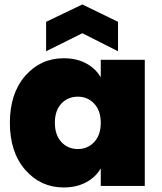

<svg xmlns="http://www.w3.org/2000/svg" viewBox="-20 -827 720 854"><path d="M263.2 -567.9Q321.3 -567.9 363.5 -544.9Q405.8 -522 428.2 -482.9V-561H624V0H428.2V-78.1Q405.8 -39.1 363 -16.1Q320.3 6.8 263.2 6.8Q160.6 6.8 92.3 -71.5Q23.9 -149.9 23.9 -280.8Q23.9 -411.6 92.3 -489.7Q160.6 -567.9 263.2 -567.9ZM428.2 -280.8Q428.2 -335 398.9 -366Q369.6 -397 326.2 -397Q282.2 -397 253.2 -366.5Q224.1 -335.9 224.1 -280.8Q224.1 -226.1 253.2 -195.1Q282.2 -164.1 326.2 -164.1Q369.6 -164.1 398.9 -195.1Q428.2 -226.1 428.2 -280.8ZM504.9 -730V-599.1L346.2 -679.2L185.1 -599.1V-730L346.2 -807.1Z"/></svg>

Font: Poppins ExtraBold
Style: Regular
Weight: 800
Designer: Ninad Kale (Devanagari), Jonny Pinhorn (Latin)
Foundry: Indian Type Foundry
Version: Version 3.200;PS 1.000;hotconv 16.6.54;makeotf.lib2.5.65590